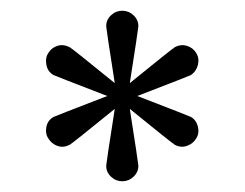

<svg xmlns="http://www.w3.org/2000/svg" viewBox="-20 -722 457 358"><path d="M336 -504Q346 -498 349 -486Q352 -474 346 -464Q340 -454 328.5 -450Q317 -446 306 -452Q302 -454 222 -519Q238 -417 238 -413Q238 -401 229 -392.5Q220 -384 208 -384Q196 -384 187 -392.5Q178 -401 178 -413Q178 -417 194 -519Q114 -454 110 -452Q98 -446 87 -450Q76 -454 70 -464Q64 -473 66.5 -485.5Q69 -498 80 -504Q84 -506 180 -543Q84 -580 80 -582Q69 -588 66.5 -601Q64 -614 70 -623Q76 -633 87 -636.5Q98 -640 110 -634Q114 -632 194 -567Q178 -669 178 -673Q178 -685 187 -693.5Q196 -702 208 -702Q220 -702 229 -693.5Q238 -685 238 -673Q238 -669 222 -567Q302 -632 306 -634Q317 -640 328.5 -636.5Q340 -633 346 -623Q352 -613 349 -601Q346 -589 336 -582Q332 -580 236 -543Q332 -506 336 -504Z"/></svg>

Font: Varela Round
Style: Regular
Weight: 400
Designer: Joe Prince
Foundry: Joe Prince
Version: Version 1.000